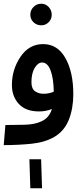

<svg xmlns="http://www.w3.org/2000/svg" viewBox="-20 -775 450 1032"><path d="M272 -39Q326 -71 350 -131.5Q374 -192 374 -269Q374 -388 331.5 -463Q289 -538 212 -538Q136 -538 90 -469.5Q44 -401 44 -318Q44 -257 81 -216.5Q118 -176 190 -176Q227 -176 259 -189Q244 -141 203 -123Q168 -106 112 -104.5Q56 -103 9 -103L0 5Q79 5 150.5 -2.5Q222 -10 272 -39ZM149 -333Q149 -381 166.5 -410Q184 -439 206 -439Q236 -439 252 -396Q268 -353 269 -282Q242 -271 214 -271Q188 -271 168.5 -284.5Q149 -298 149 -333ZM202 -639Q225 -639 241.5 -655.5Q258 -672 258 -696Q258 -720 241.5 -737.5Q225 -755 202 -755Q177 -755 160 -737.5Q143 -720 143 -696Q143 -672 160 -655.5Q177 -639 202 -639ZM143 237 138 81H201L206 237Z"/></svg>

Font: Noto Sans Arabic UI ExtraCondensed Semi
Style: Regular
Weight: 600
Width: 3
Designer: Nadine Chahine - Monotype Design Team
Foundry: Monotype Imaging Inc.
Version: Version 1.900